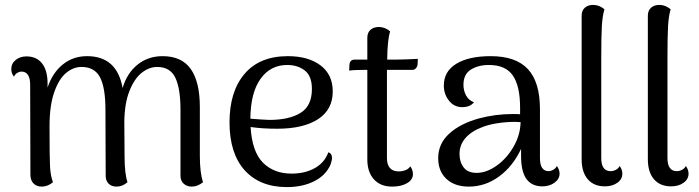

<svg xmlns="http://www.w3.org/2000/svg" viewBox="-20 -750 2852 783"><path d="M808 -7Q786 11 762 11Q742 11 729 -1Q716 -13 716 -33V-303Q716 -389 695 -433Q674 -477 621 -477Q589 -477 559 -454Q529 -431 508.5 -380.5Q488 -330 487 -254L488 -114Q488 -42 500 -7Q480 11 455 11Q435 11 423 -1Q411 -13 411 -33L410 -303Q410 -392 388 -434.5Q366 -477 312 -477Q279 -477 249.5 -452.5Q220 -428 201 -373.5Q182 -319 182 -235Q182 -109 184 -71Q186 -33 196 -7Q175 11 150 11Q129 11 116.5 -2Q104 -15 104 -37L103 -405Q103 -431 94 -444.5Q85 -458 68 -458Q59 -458 50 -452.5Q41 -447 37 -437Q26 -451 26 -468Q26 -491 44 -505.5Q62 -520 88 -520Q129 -520 151.5 -491.5Q174 -463 174 -409V-393Q194 -453 236 -487Q278 -521 335 -521Q457 -521 480 -391Q498 -452 541 -486.5Q584 -521 643 -521Q721 -521 758 -468.5Q795 -416 795 -313V-114Q795 -45 808 -7Z M1334 -106Q1334 -96 1328 -79Q1309 -35 1261.5 -11Q1214 13 1150 13Q1040 13 978 -55.5Q916 -124 916 -251Q916 -377 977.5 -449Q1039 -521 1154 -521Q1237 -521 1287 -483.5Q1337 -446 1337 -377Q1337 -303 1277 -264Q1217 -225 1110 -225Q1051 -225 1002 -232Q1008 -131 1052.5 -86.5Q1097 -42 1169 -42Q1224 -42 1264 -64.5Q1304 -87 1319 -129Q1334 -124 1334 -106ZM1001 -266Q1049 -262 1079 -261Q1159 -261 1205.5 -289.5Q1252 -318 1252 -387Q1252 -440 1223 -462.5Q1194 -485 1151 -485Q1083 -485 1042.5 -428.5Q1002 -372 1001 -266Z M1684 -510 1683 -488Q1682 -478 1676 -471.5Q1670 -465 1661 -465H1558V-427V-105Q1558 -79 1570 -65Q1582 -51 1606 -51Q1621 -51 1634.5 -56.5Q1648 -62 1653 -72Q1664 -57 1664 -40Q1664 -17 1640 -3Q1616 11 1579 11Q1532 11 1505 -18.5Q1478 -48 1478 -100V-465H1464Q1423 -465 1404 -462L1405 -485Q1406 -507 1427 -507H1478V-596Q1478 -617 1491 -628.5Q1504 -640 1525 -640Q1550 -640 1571 -622Q1560 -588 1559 -507H1599Q1615 -507 1641.5 -508Q1668 -509 1684 -510Z M2262 -42Q2262 -20 2241.5 -5Q2221 10 2192 10Q2149 10 2127 -20Q2105 -50 2105 -114V-143Q2072 -72 2015.5 -30.5Q1959 11 1892 11Q1834 11 1800.5 -20.5Q1767 -52 1767 -105Q1767 -164 1812 -205Q1857 -246 1933 -267Q2000 -285 2072 -285Q2092 -285 2101 -284V-310Q2101 -399 2071.5 -442Q2042 -485 1974 -485Q1930 -485 1900 -466Q1870 -447 1870 -404Q1870 -381 1880.5 -361Q1891 -341 1913 -333Q1897 -313 1865 -313Q1832 -313 1811 -339.5Q1790 -366 1790 -401Q1790 -459 1841 -490Q1892 -521 1981 -521Q2084 -521 2133 -468Q2182 -415 2182 -305V-105Q2182 -52 2218 -52Q2226 -52 2236 -57.5Q2246 -63 2251 -73Q2262 -58 2262 -42ZM2103 -252 2080 -253Q2045 -253 2009 -247.5Q1973 -242 1948 -232Q1904 -216 1879 -188Q1854 -160 1854 -122Q1854 -89 1871 -67Q1888 -45 1924 -45Q1964 -45 2005.5 -74.5Q2047 -104 2074.5 -152Q2102 -200 2103 -252Z M2352 -101V-686Q2352 -707 2365 -718.5Q2378 -730 2399 -730Q2424 -730 2445 -712Q2437 -686 2434.5 -645Q2432 -604 2432 -517V-105Q2432 -79 2441.5 -65.5Q2451 -52 2470 -52Q2481 -52 2491.5 -57.5Q2502 -63 2507 -73Q2518 -58 2518 -42Q2518 -19 2497.5 -4.5Q2477 10 2447 10Q2402 10 2377 -19Q2352 -48 2352 -101Z M2622 -101V-686Q2622 -707 2635 -718.5Q2648 -730 2669 -730Q2694 -730 2715 -712Q2707 -686 2704.5 -645Q2702 -604 2702 -517V-105Q2702 -79 2711.5 -65.5Q2721 -52 2740 -52Q2751 -52 2761.5 -57.5Q2772 -63 2777 -73Q2788 -58 2788 -42Q2788 -19 2767.5 -4.5Q2747 10 2717 10Q2672 10 2647 -19Q2622 -48 2622 -101Z"/></svg>

Font: Arima Madurai
Style: Regular
Weight: 400
Designer: Joana Correia and Natanael Gama
Foundry: NDISCOVER
Version: Version 1.019